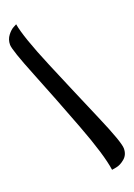

<svg xmlns="http://www.w3.org/2000/svg" viewBox="-230 -938 827 1189"><g transform="rotate(-20 183.5 -343.0)"><path d="M41 -868Q56 -779 147.5 -561.5Q239 -344 322 -151.5Q405 41 405 82.5Q405 124 376.5 148Q348 172 320 177L291 182Q277 80 194.5 -137.5Q112 -355 37 -541Q-38 -727 -38 -761.5Q-38 -796 -18 -822Q2 -848 22 -858Z"/></g></svg>

Font: Merienda One
Style: Regular
Weight: 400
Designer: Eduardo Rodriguez Tunni
Foundry: Eduardo Rodriguez Tunni
Version: Version 1.001